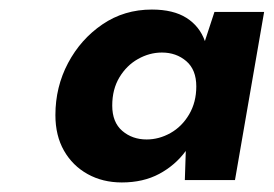

<svg xmlns="http://www.w3.org/2000/svg" viewBox="-20 -731 573 402"><path d="M235 -349Q195 -349 163.5 -366.5Q132 -384 114 -415.5Q96 -447 96 -490Q96 -549 122.5 -599Q149 -649 194.5 -680Q240 -711 298 -711Q343 -711 370.5 -693.5Q398 -676 409 -645L429 -706H533L472 -354H367L369 -415Q347 -385 313.5 -367Q280 -349 235 -349ZM287 -439Q313 -439 337 -452.5Q361 -466 376 -491.5Q391 -517 391 -550Q391 -585 370 -603Q349 -621 319 -621Q293 -621 269 -607.5Q245 -594 230 -569Q215 -544 215 -510Q215 -475 236 -457Q257 -439 287 -439Z"/></svg>

Font: DM Sans 24pt Black
Style: Italic
Weight: 900
Italic angle: -10°
Designer: Colophon Foundry, Jonny Pinhorn
Foundry: Colophon Foundry
Version: Version 4.004;gftools[0.9.30]